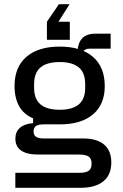

<svg xmlns="http://www.w3.org/2000/svg" viewBox="-20 -767 587 919"><path d="M53.4 132V60.2H359.2Q391.2 60.2 404.8 50.3Q418.4 40.4 418.4 16.8Q418.4 -7.4 404.8 -17.3Q391.2 -27.2 359.2 -27.2H162.8Q108.8 -27.2 81.2 -46.4Q53.6 -65.6 53.6 -103.2Q53.6 -136.2 75.3 -155.2Q97 -174.2 138.4 -177.6V-200.6Q93.6 -219.4 71.6 -258.8Q49.6 -298.2 49.6 -355Q49.6 -446.4 106.7 -495.2Q163.8 -544 265.8 -544Q367.8 -544 424.6 -495.2Q481.4 -446.4 481.4 -355Q481.4 -267 425 -219.4Q368.6 -171.8 268.2 -171.8H190.6Q164 -171.8 152.4 -164Q140.8 -156.2 140.8 -138Q140.8 -120.2 152.4 -112.2Q164 -104.2 190.6 -104.2H378.6Q444 -104.2 478.4 -74.9Q512.8 -45.6 512.8 10.4Q512.8 70 474.6 101Q436.4 132 364.2 132ZM265.8 -241.6Q326.6 -241.6 357.2 -267.3Q387.8 -293 387.8 -347.6V-364Q387.8 -418.6 357.2 -444.3Q326.6 -470 265.8 -470Q204.6 -470 173.9 -444.3Q143.2 -418.6 143.2 -364V-347.6Q143.2 -293 173.9 -267.3Q204.6 -241.6 265.8 -241.6ZM350.8 -509.2Q350.8 -558.4 371.9 -582.1Q393 -605.8 436.6 -605.8H509.6V-534H408Q370.2 -534 370.2 -489.6ZM313 -747 259.8 -663H314.2V-576.4H204.6V-663L262 -747Z"/></svg>

Font: Mozilla Headline ExtraLight
Style: Regular
Weight: 200
Designer: Studio DRAMA
Foundry: Studio DRAMA
Version: Version 1.000